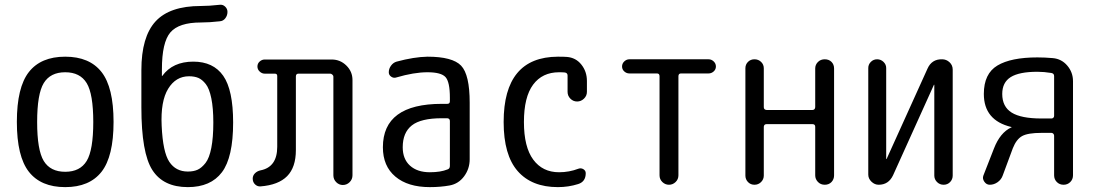

<svg xmlns="http://www.w3.org/2000/svg" viewBox="-20 -765 4540 795"><path d="M338.9 -420.9Q311.5 -465.8 250 -465.8Q188.5 -465.8 161.1 -420.9Q133.8 -376 133.8 -259.8Q133.8 -143.6 161.1 -98.6Q188.5 -53.7 250 -53.7Q311.5 -53.7 338.9 -98.6Q366.2 -143.6 366.2 -259.8Q366.2 -376 338.9 -420.9ZM400.4 -53.7Q350.6 9.8 250 9.8Q149.4 9.8 99.6 -53.7Q49.8 -117.2 49.8 -260.3Q49.8 -403.3 99.6 -466.8Q149.4 -530.3 250 -530.3Q350.6 -530.3 400.4 -466.8Q450.2 -403.3 450.2 -260.3Q450.2 -117.2 400.4 -53.7Z M762.7 -449.2Q708 -449.2 676.3 -397.5Q644.5 -345.7 649.4 -244.1Q654.3 -134.8 681.2 -94.7Q708 -54.7 757.8 -54.7Q782.2 -54.7 798.8 -62.5Q815.4 -70.3 831.1 -90.3Q846.7 -110.4 855 -152.8Q863.3 -195.3 863.3 -257.8Q863.3 -317.4 855 -357.9Q846.7 -398.4 832 -417Q817.4 -435.5 801.3 -442.4Q785.2 -449.2 762.7 -449.2ZM757.8 9.8Q656.2 9.8 610.8 -61Q565.4 -131.8 565.4 -320.3V-474.6Q565.4 -612.3 624 -676.3Q682.6 -740.2 811.5 -740.2Q845.7 -740.2 888.7 -745.1Q902.3 -747.1 912.1 -737.8Q921.9 -728.5 921.9 -715.8Q921.9 -701.2 913.1 -689.5Q904.3 -677.7 889.6 -676.8Q847.7 -671.9 811.5 -671.9Q720.7 -671.9 685.5 -630.9Q650.4 -589.8 650.4 -477.5V-451.2V-450.2Q652.3 -450.2 652.3 -451.2Q695.3 -509.8 780.3 -509.8Q863.3 -509.8 904.3 -451.2Q945.3 -392.6 945.3 -257.8Q945.3 -113.3 898.9 -51.8Q852.5 9.8 757.8 9.8Z M1058.6 6.8Q1045.9 7.8 1036.1 -1.5Q1026.4 -10.7 1026.4 -25.4Q1026.4 -38.1 1035.6 -47.4Q1044.9 -56.6 1058.6 -59.6Q1127.9 -73.2 1127.9 -157.2V-450.2Q1127.9 -460 1118.2 -460H1076.2Q1064.5 -460 1055.2 -468.8Q1045.9 -477.5 1045.9 -489.7Q1045.9 -502 1055.2 -510.3Q1064.5 -518.6 1076.2 -518.6H1353.5Q1388.7 -518.6 1414.1 -493.7Q1439.5 -468.8 1439.5 -433.6V-39.1Q1439.5 -22.5 1427.7 -10.7Q1416 1 1399.4 1Q1383.8 1 1372.1 -10.7Q1360.4 -22.5 1360.4 -39.1V-448.2Q1360.4 -452.1 1356 -456.1Q1351.6 -460 1347.7 -460H1215.8Q1205.1 -460 1205.1 -448.2V-143.6Q1205.1 -72.3 1168.9 -35.6Q1132.8 1 1058.6 6.8Z M1809.6 -275.4Q1722.7 -275.4 1685.1 -245.6Q1647.5 -215.8 1647.5 -155.3Q1647.5 -106.4 1677.7 -79.1Q1708 -51.8 1759.8 -51.8Q1804.7 -51.8 1833 -63.5Q1842.8 -66.4 1842.8 -78.1V-263.7Q1842.8 -274.4 1832 -275.4ZM1759.8 9.8Q1668.9 9.8 1617.2 -33.7Q1565.4 -77.1 1565.4 -155.3Q1565.4 -335 1809.6 -335H1832Q1842.8 -335 1842.8 -345.7V-360.4Q1842.8 -425.8 1824.7 -445.8Q1806.6 -465.8 1750 -465.8Q1694.3 -465.8 1621.1 -444.3Q1610.4 -440.4 1600.1 -447.3Q1589.8 -454.1 1589.8 -465.8Q1589.8 -480.5 1599.1 -493.2Q1608.4 -505.9 1622.1 -509.8Q1694.3 -529.3 1750 -530.3Q1853.5 -530.3 1889.2 -493.2Q1924.8 -456.1 1924.8 -339.8V-105.5Q1924.8 -66.4 1901.9 -35.2Q1878.9 -3.9 1841.8 2.9Q1803.7 9.8 1759.8 9.8Z M2290 9.8Q2181.6 9.8 2123.5 -56.6Q2065.4 -123 2065.4 -259.8Q2065.4 -529.3 2290 -530.3Q2315.4 -530.3 2327.1 -529.3Q2364.3 -526.4 2387.2 -497.6Q2410.2 -468.8 2410.2 -429.7V-384.8Q2410.2 -368.2 2397.9 -356.4Q2385.7 -344.7 2369.6 -344.7Q2353.5 -344.7 2341.8 -356.4Q2330.1 -368.2 2330.1 -384.8V-452.1Q2330.1 -462.9 2319.3 -464.8Q2311.5 -465.8 2294.9 -465.8Q2225.6 -465.8 2187.5 -414.6Q2149.4 -363.3 2149.4 -259.8Q2149.4 -156.2 2188 -104Q2226.6 -51.8 2294.9 -51.8Q2336.9 -51.8 2375 -66.4Q2385.7 -70.3 2395.5 -64.5Q2405.3 -58.6 2405.3 -47.9Q2405.3 -12.7 2374 -2.9Q2334 9.8 2290 9.8Z M2585.9 -460.9Q2574.2 -460.9 2564.9 -469.2Q2555.7 -477.5 2555.7 -489.7Q2555.7 -502 2564.9 -510.7Q2574.2 -519.5 2585.9 -519.5H2914.1Q2925.8 -519.5 2935.1 -510.7Q2944.3 -502 2944.3 -489.7Q2944.3 -477.5 2935.1 -469.2Q2925.8 -460.9 2914.1 -460.9H2799.8Q2789.1 -460.9 2789.1 -449.2V-39.1Q2789.1 -22.5 2777.3 -11.2Q2765.6 0 2750 0Q2734.4 0 2722.7 -11.2Q2710.9 -22.5 2710.9 -39.1V-449.2Q2710.9 -460.9 2700.2 -460.9Z M3066.4 -38.1V-482.4Q3066.4 -498 3077.1 -508.8Q3087.9 -519.5 3104 -519.5Q3120.1 -519.5 3131.3 -508.8Q3142.6 -498 3142.6 -482.4V-321.3Q3142.6 -310.5 3154.3 -309.6H3343.8Q3354.5 -309.6 3355.5 -321.3V-481.4Q3355.5 -497.1 3366.7 -508.3Q3377.9 -519.5 3395 -519.5Q3412.1 -519.5 3422.9 -508.8Q3433.6 -498 3433.6 -481.4V-39.1Q3433.6 -22.5 3422.9 -11.2Q3412.1 0 3395 0Q3377.9 0 3366.7 -11.7Q3355.5 -23.4 3355.5 -39.1V-240.2Q3355.5 -251 3343.8 -251H3154.3Q3143.6 -251 3142.6 -240.2V-38.1Q3142.6 -22.5 3131.3 -11.2Q3120.1 0 3104 0Q3087.9 0 3077.1 -11.2Q3066.4 -22.5 3066.4 -38.1Z M3618.2 0Q3601.6 0 3588.4 -12.7Q3575.2 -25.4 3575.2 -42V-483.4Q3575.2 -498 3585.9 -508.8Q3596.7 -519.5 3611.8 -519.5Q3627 -519.5 3638.2 -508.8Q3649.4 -498 3649.4 -483.4V-107.4Q3649.4 -106.4 3650.4 -106.4Q3651.4 -106.4 3651.4 -107.4L3820.3 -480.5Q3837.9 -520.5 3880.9 -519.5Q3898.4 -519.5 3911.6 -507.3Q3924.8 -495.1 3924.8 -476.6V-38.1Q3924.8 -22.5 3914.1 -11.2Q3903.3 0 3887.2 0Q3871.1 0 3859.9 -11.2Q3848.6 -22.5 3848.6 -38.1V-413.1Q3848.6 -414.1 3847.7 -414.1Q3846.7 -414.1 3846.7 -413.1L3677.7 -39.1Q3659.2 0 3618.2 0Z M4129.9 -376Q4129.9 -323.2 4168.9 -298.8Q4208 -274.4 4292 -274.4H4334Q4337.9 -274.4 4341.3 -277.3Q4344.7 -280.3 4344.7 -285.2V-450.2Q4344.7 -460.9 4333 -462.9Q4302.7 -467.8 4275.4 -467.8Q4200.2 -467.8 4165 -445.8Q4129.9 -423.8 4129.9 -376ZM4078.1 0Q4064.5 0 4055.7 -12.7Q4046.9 -25.4 4051.8 -38.1L4095.7 -150.4Q4121.1 -215.8 4167 -237.3Q4168.9 -237.3 4168.9 -238.3Q4168.9 -239.3 4167 -239.3Q4053.7 -266.6 4053.7 -376Q4053.7 -460 4109.9 -493.7Q4166 -527.3 4275.4 -527.3Q4306.6 -527.3 4338.9 -524.4Q4375 -521.5 4398.9 -493.7Q4422.9 -465.8 4422.9 -428.7V-39.1Q4422.9 -22.5 4411.6 -11.2Q4400.4 0 4383.8 0Q4367.2 0 4356 -11.2Q4344.7 -22.5 4344.7 -39.1V-203.1Q4344.7 -208 4341.3 -211.4Q4337.9 -214.8 4334 -214.8H4292Q4236.3 -214.8 4212.4 -201.7Q4188.5 -188.5 4173.8 -151.4L4131.8 -38.1Q4126 -21.5 4110.8 -10.7Q4095.7 0 4078.1 0Z"/></svg>

Font: Rounded-X Mgen+ 1mn regular
Style: Regular
Weight: 400
Designer: [Source Han Sans]
Ryoko NISHIZUKA  (kana & ideographs); Paul D. Hunt (Latin, Greek & Cyrillic); Wenlong ZHANG  (bopomofo
Version: Version 1.059.20150602